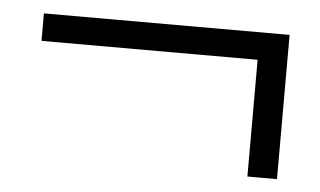

<svg xmlns="http://www.w3.org/2000/svg" viewBox="-33 -437 604 362"><g transform="rotate(5 269.5 -255.5)"><path d="M37 -340V-392H502V-119H446V-340Z"/></g></svg>

Font: 寒蝉端黑体 Light
Style: Regular
Weight: 300
Designer: ChillDuanSans {Warren2060}; 
Source Han Sans {Ryoko NISHIZUKA 西塚涼子 (kana, bopomofo & ideographs); Paul D. Hunt (Latin, G
Foundry: ChillType&Adobe
Version: Version 1.300;Glyphs 3.3 (3306)